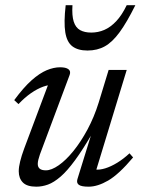

<svg xmlns="http://www.w3.org/2000/svg" viewBox="-20 -692 529 722"><path d="M271 -18 325.5 -194H329Q292 -130 262.2 -89.5Q232.5 -49 207.5 -27.5Q182.5 -6 160.5 2Q138.5 10 116.5 10Q81.5 10 66 -5.8Q50.5 -21.5 50.5 -48Q50.5 -64 55.8 -85.2Q61 -106.5 71 -133.5L168.5 -393.5L181.5 -373Q164.5 -374 142.2 -366Q120 -358 96.2 -341.5Q72.5 -325 49.5 -300.5L33.5 -315.5Q68.5 -363 98.5 -389.8Q128.5 -416.5 155.2 -427.8Q182 -439 206 -439Q227.5 -439 237.2 -431.8Q247 -424.5 242 -410.5L130 -111Q126.5 -100.5 124.2 -91.5Q122 -82.5 122 -75.5Q122 -64 129.2 -57.8Q136.5 -51.5 152.5 -51.5Q173.5 -51.5 200.8 -70.5Q228 -89.5 256 -124Q284 -158.5 309 -205Q334 -251.5 351 -306L388.5 -429H456.5L338 -40L338.5 -54.5Q354.5 -52.5 375.8 -59Q397 -65.5 420.8 -80Q444.5 -94.5 467 -115.5L480.5 -100Q427 -36.5 387 -13.2Q347 10 313.5 10Q286 10 276.5 3Q267 -4 271 -18ZM323 -569.5Q349 -569.5 372.2 -579.5Q395.5 -589.5 417 -612.2Q438.5 -635 456.5 -672.5H489Q457 -608 429.8 -570.8Q402.5 -533.5 374.2 -517.8Q346 -502 309 -502Q273 -502 252.2 -517.8Q231.5 -533.5 225.5 -570.5Q219.5 -607.5 227 -672.5H252.5Q250 -633.5 257.2 -610.8Q264.5 -588 281.2 -578.8Q298 -569.5 323 -569.5Z"/></svg>

Font: Newsreader 20pt
Style: Italic
Weight: 400
Italic angle: -17°
Version: Version 1.003